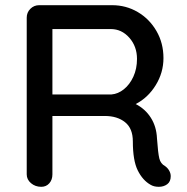

<svg xmlns="http://www.w3.org/2000/svg" viewBox="-20 -720 720 740"><path d="M638 -41Q638 -20 624.5 -10Q611 0 592 0Q573 0 560 -8Q530 -25 511 -63Q492 -101 492 -175Q492 -225 462 -249Q432 -273 384 -273H182V-48Q182 -27 170 -13.5Q158 0 139 0Q116 0 99.5 -14Q83 -28 83 -48V-652Q83 -672 97 -686Q111 -700 131 -700H412Q466 -700 511 -673.5Q556 -647 583 -600.5Q610 -554 610 -496Q610 -440 580 -391.5Q550 -343 503 -319Q540 -300 561.5 -266Q583 -232 585 -187Q589 -130 594 -109.5Q599 -89 616 -80Q626 -73 632 -62.5Q638 -52 638 -41ZM508 -493Q508 -541 478.5 -574.5Q449 -608 407 -608H182V-356H410Q435 -358 457.5 -376Q480 -394 494 -424.5Q508 -455 508 -493Z"/></svg>

Font: Quicksand Medium
Style: Regular
Weight: 500
Designer: Andrew Paglinawan
Foundry: Andrew Paglinawan
Version: Version 3.000